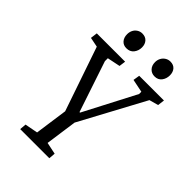

<svg xmlns="http://www.w3.org/2000/svg" viewBox="-238 -920 1021 1021"><g transform="rotate(45 272.5 -409.5)"><path d="M112 0 115 -37 188 -51 214 -236 90 -598 35 -609 40 -648H253L248 -611L175 -596V-574L271 -287H275L427 -579V-596L353 -611L359 -648H545L540 -609L489 -595L292 -229L267 -51L334 -37L331 0ZM419 -703Q396 -703 381.5 -718.5Q367 -734 367 -759Q367 -775 374 -788.5Q381 -802 394 -810.5Q407 -819 423 -819Q447 -819 460 -804Q473 -789 473 -765Q473 -740 459 -721.5Q445 -703 419 -703ZM207 -703Q184 -703 170.5 -718.5Q157 -734 157 -759Q157 -775 163.5 -788.5Q170 -802 183 -810.5Q196 -819 212 -819Q236 -819 249.5 -804Q263 -789 263 -765Q263 -740 248.5 -721.5Q234 -703 207 -703Z"/></g></svg>

Font: Faustina
Style: Italic
Weight: 400
Italic angle: -8°
Designer: Alfonso Garcia
Foundry: http://www.omnibus-type.com
Version: Version 1.200